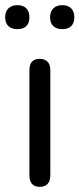

<svg xmlns="http://www.w3.org/2000/svg" viewBox="-38 -719 308 744"><path d="M116 5Q96 5 86 -6.5Q76 -18 76 -39V-448Q76 -469 86 -480Q96 -491 116 -491Q135 -491 146 -480Q157 -469 157 -448V-39Q157 -18 146.5 -6.5Q136 5 116 5ZM204 -606Q181 -606 168.5 -618Q156 -630 156 -652Q156 -674 168.5 -686.5Q181 -699 204 -699Q226 -699 238 -686.5Q250 -674 250 -652Q250 -630 238 -618Q226 -606 204 -606ZM29 -606Q7 -606 -5.5 -618Q-18 -630 -18 -652Q-18 -674 -5.5 -686.5Q7 -699 29 -699Q52 -699 64 -686.5Q76 -674 76 -652Q76 -630 64 -618Q52 -606 29 -606Z"/></svg>

Font: Nunito
Style: Regular
Weight: 400
Designer: Vernon Adams
Foundry: Vernon Adams
Version: Version 3.602